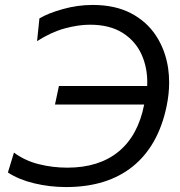

<svg xmlns="http://www.w3.org/2000/svg" viewBox="-20 -746 727 777"><path d="M247.5 11Q181 11 118 -4.2Q55 -19.5 12 -48L36.5 -128.5Q81 -95.5 137.2 -81.5Q193.5 -67.5 252.5 -67.5Q380.5 -67.5 459.8 -132.5Q539 -197.5 563.5 -323H202.5L218.5 -398H575.5Q576 -405.5 576 -413Q576 -472.5 554 -523Q529.5 -579 477 -612.5Q424.5 -646 344 -646Q297 -646 242 -631Q187 -616 130 -579.5L139.5 -671.5Q174.5 -692.5 234.2 -709.2Q294 -726 355 -726Q445.5 -726 509.8 -692.5Q574 -659 611.8 -601Q649.5 -543 660.5 -469.5Q664.5 -441 664.5 -412Q664.5 -365 654 -315Q620.5 -155.5 517 -72.2Q413.5 11 247.5 11Z"/></svg>

Font: Heraclito
Style: Italic
Weight: 400
Italic angle: -12°
Designer: Kostas Bartsokas (font) & Cristiano Sobral (main changes)
Foundry: Kostas Bartsokas (font) & Cristiano Sobral (main changes)
Version: Version 1.00;July 8, 2020;FontCreator 13.0.0.2655 64-bit